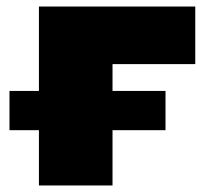

<svg xmlns="http://www.w3.org/2000/svg" viewBox="-20 -567 629 587"><path d="M324 -371V-289H486V-169H324V0H99V-169H9V-289H99V-547H577V-371Z"/></svg>

Font: CMG Sans Black
Style: Regular
Weight: 900
Designer: Julieta Ulanovsky
Foundry: Julieta Ulanovsky
Version: Version 7.200